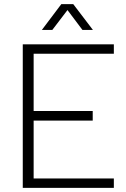

<svg xmlns="http://www.w3.org/2000/svg" viewBox="-20 -916 616 936"><path d="M309 -867 382 -770H433L337 -896H279L184 -770H235ZM535 -654V-700H91V0H535V-46H144V-328H432V-375H144V-654Z"/></svg>

Font: Arthouse Owned Light
Style: Regular
Weight: 300
Designer: Jeremy Tribby
Foundry: Tribby Type
Version: Version 1.000;PS 001.000;hotconv 1.0.88;makeotf.lib2.5.64775